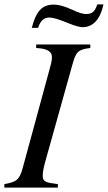

<svg xmlns="http://www.w3.org/2000/svg" viewBox="-28 -856 492 876"><path d="M384 -653H137V-637C193 -634 209 -619 209 -594C209 -578 203 -557 196 -532L76 -91C61 -35 47 -26 -8 -16V0H236V-16C179 -23 167 -27 167 -55C167 -75 173 -99 182 -131L302 -560C319 -621 328 -630 384 -637ZM416 -836C405 -803 392 -792 365 -792C350 -792 333 -797 303 -811C265 -828 240 -835 217 -835C165 -835 137 -806 117 -729H146C156 -761 172 -776 197 -776C214 -776 238 -769 292 -747C318 -737 336 -732 349 -732C397 -732 430 -769 444 -836Z"/></svg>

Font: XITS
Style: Italic
Weight: 400
Italic angle: -16.33°
Designer: MicroPress Inc., with final additions and corrections provided by Coen Hoffman, Elsevier (retired)
Version: Version 1.302